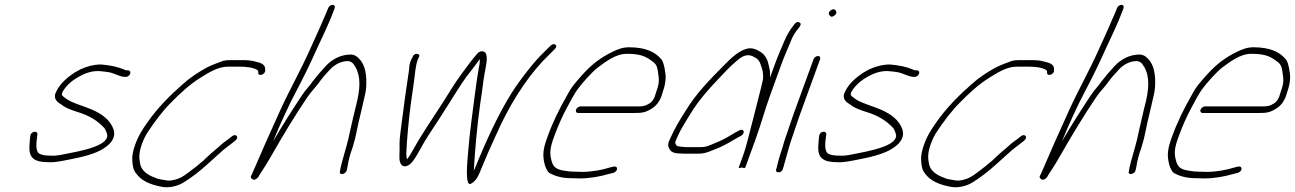

<svg xmlns="http://www.w3.org/2000/svg" viewBox="-20 -711 5342 792"><path d="M509.2 -421H502.2C498.9 -421 495.6 -422 492.3 -424C466.5 -435.2 434.9 -442 397 -445C366 -445 336.4 -436.3 311.7 -425L286.6 -411C259.9 -392.9 228.5 -367.8 212.9 -335C196 -305 215.7 -290.5 231.3 -281C248.3 -266.9 267.1 -259.7 297 -250C348.7 -234.7 383.1 -212.6 411.2 -182C414.4 -178.1 426.3 -152.7 421.4 -144C417.2 -132.3 408.8 -125.9 398.3 -119C365.3 -99 308.4 -87.3 265.8 -79C239 -73.8 214.5 -67.1 190.1 -69C170.5 -69 156.1 -70.6 144.7 -76C125.6 -84.3 129.5 -120.2 132.8 -145L134.5 -158C133.9 -173.5 108.2 -169.4 105.3 -152L103.6 -139C102.9 -129.7 102.1 -118.3 101.2 -105C99.8 -60.3 120.9 -42 179.3 -42C205.9 -40.2 233 -46.6 261.4 -52C308.5 -60.9 372.2 -74.6 408 -99C424.6 -109.6 440.7 -122.9 448 -143C452.1 -152.3 452.2 -163.7 448.4 -177C435.1 -216 401.1 -240.5 359.3 -259C328.4 -272.6 275.3 -286.6 252.6 -304C248.7 -307.1 233.3 -316.8 235.2 -322C235.7 -325.3 236.5 -328.3 237.5 -331C249.7 -354.1 274.4 -376.5 295.6 -389C322 -405 349.7 -418 386.1 -418C402 -416.6 415.5 -415.7 429.8 -413C450.4 -409.2 470.7 -396.1 491.4 -394H498.4C504.9 -392.6 514.5 -399.7 516.9 -406.5C519.9 -414.5 516 -419.8 509.2 -421Z M1073.9 -420 1073.8 -428C1072.9 -444.3 1056.9 -452.2 1037 -456C1017.7 -461.7 1003.8 -463 979.5 -463H928.5C918.5 -463 909.2 -462 900.4 -460C881.5 -452.8 851.7 -442.4 832.2 -432C797 -412.5 763.4 -390.6 733.1 -363C684.9 -321 630.3 -266.7 590.1 -209C568.2 -177.6 552.7 -155.9 537.7 -114.5C528.4 -89 524.4 -68.2 525.8 -49C526.6 -27 530.3 -7.8 542.8 6C563.3 34.2 598.1 50 644.5 59C674.1 65.9 711.1 57.7 736.7 42C769 22.6 806.9 -7.3 835 -33C856.8 -53.5 880.3 -72.8 901.8 -93C916.3 -104.7 926.1 -111.3 940.8 -123L950.7 -131C967.5 -144.3 954.1 -162.3 937.2 -149L927.3 -141C912.5 -129.1 900.3 -122.6 886.7 -109C864 -89.5 839.9 -69.5 818.5 -48C802.5 -34 776.4 -13.5 758 0C733.6 19 712.3 31.1 679.6 34C673 34 666.5 33.3 660.4 32C646.7 29.6 629.2 27.7 620 22C591.3 12.3 563.4 -6.2 558.4 -34C553.4 -56.5 551.9 -79.5 565 -115.5C573 -137.4 580.4 -153 591.5 -169C615.6 -206 651.9 -254.5 682.7 -285C722.2 -325.5 761.1 -361.8 807.1 -390.5C837.5 -409.5 878.5 -436 918.7 -436H969.7C996.3 -436 1024.3 -432.6 1040 -423C1046.3 -419.1 1045.1 -417.1 1045.2 -410C1046.1 -394 1074.7 -404 1073.9 -420Z M1333.4 -677 1331.2 -671C1326 -656.7 1320.5 -646.9 1312.6 -628C1294.5 -584.5 1281.3 -557.6 1258.2 -506C1217.8 -415.8 1176.4 -344.4 1136.9 -258C1095.8 -167.7 1056.5 -79.7 1019.1 8C1012.6 16.7 1013.2 23.3 1020.8 28C1030 36.1 1045.7 22.8 1050 11C1067.4 -15.5 1081.1 -36.3 1098.4 -67C1144 -146.7 1197.7 -236.6 1247.8 -310C1267 -337.5 1273.8 -341.3 1291.8 -365C1309.8 -389.9 1323.5 -405.4 1343.1 -426C1361.2 -444.8 1386.7 -459 1415.1 -459C1423.7 -459 1431.6 -453.7 1436.4 -449C1465.2 -412.1 1469.3 -365.5 1453.4 -295C1441.7 -250.2 1433.6 -210.6 1423.9 -170L1416.5 -136C1406.8 -96.6 1393.2 -55 1384.9 -19L1382.5 -4C1376.5 12.4 1406.5 9.9 1410.3 -9L1413.4 -23C1417.2 -48.8 1424.1 -74.5 1435.2 -105C1438.7 -116.3 1441.9 -128 1445 -140L1452.3 -174C1456.7 -198.6 1462.3 -218.7 1468.7 -246.5L1480.8 -299C1486.1 -319 1489.3 -336 1490.4 -350C1493.5 -398.8 1487.7 -444.1 1460.1 -470C1452.7 -478.3 1441.8 -486 1425.9 -486C1386 -486 1349.9 -466.4 1325.1 -440C1304.5 -418.2 1289.2 -399.9 1269.5 -375C1253.5 -351.1 1244.2 -346.1 1225.7 -318C1187.6 -261 1143.3 -190.9 1106.6 -128C1133.5 -194.2 1168.6 -271.9 1201.6 -334C1229.5 -386.6 1257.6 -443.8 1284.1 -503C1310.2 -559.8 1338.2 -616.1 1358.2 -671L1360.4 -677C1363.2 -684.7 1359.5 -691 1352 -691C1344.5 -691 1336.2 -684.7 1333.4 -677Z M1683 -478 1679.1 -470C1668 -450.4 1669.2 -440.9 1666.9 -420C1654.2 -337.7 1646.5 -278.7 1635.6 -194C1628.4 -139.8 1627.6 -131.4 1628.3 -97C1628.8 -71.9 1623.1 -46.4 1636.3 -31C1646.1 -19.9 1663.7 -25.4 1675.8 -38C1685.5 -48 1697.4 -66 1711.5 -92C1737.3 -140.6 1759.8 -170.8 1787.4 -214L1827 -276C1848.5 -309.8 1881.4 -363.5 1903 -393C1922 -417.8 1943.1 -444.2 1959 -467C1959.3 -462.3 1959.1 -456.3 1958.4 -449C1951.5 -412.8 1945.6 -373.2 1940.8 -336C1929.7 -250.6 1916.2 -156.5 1910.3 -75C1908.5 -50.7 1896.4 60.9 1922.4 47C1944.9 34.9 1953.7 14 1965.8 -16C1986.3 -66.7 1998.8 -94.4 2025.7 -153C2077.2 -269.9 2143.6 -378.3 2219.1 -459C2236 -477.1 2252.7 -491.7 2267.9 -508C2284.2 -523 2267 -537.4 2251.4 -523C2242.8 -513.9 2236.9 -508.6 2226.3 -498C2187 -462 2126.7 -384.2 2092.1 -330C2036.3 -242.6 1981.3 -121.3 1939.2 -17C1938 -13.7 1936.4 -10.3 1934.5 -7C1934.8 -7.7 1934.8 -8.7 1934.6 -10C1939.2 -91.8 1947.9 -188.9 1960.2 -278L1969.5 -342C1971.9 -363.3 1974.8 -383.5 1978 -402.5C1983.5 -434.5 1994.2 -474.5 1983.1 -492C1977.2 -501.2 1961.2 -503.5 1949.5 -490.5C1927.4 -465.9 1903.3 -432.5 1881.7 -403C1859 -373.3 1825.7 -317.7 1803.5 -283C1762.8 -219.2 1723.4 -164.1 1686.3 -97C1674.8 -76.3 1665.9 -62 1659.7 -54C1655.9 -62.7 1656.1 -67.4 1656.1 -80C1657.5 -125.9 1666.4 -221.3 1673.8 -277L1681.5 -331C1684 -349 1686.4 -366.2 1688.7 -382.5C1692.7 -410.8 1693.4 -438.1 1703.6 -466L1707.9 -475C1717.1 -491.4 1689.1 -494.7 1683 -478Z M2364.2 -245H2600.2C2627.6 -245 2642 -247 2665 -261C2685.8 -272.7 2700 -291.3 2708.3 -314C2710.2 -319.3 2712.4 -326.3 2714.9 -335C2722.1 -354.8 2725.1 -374 2725.8 -389.5C2726.6 -408.5 2718.5 -453.7 2709.2 -465C2683 -497.1 2643 -516 2573.8 -516C2548.8 -516 2526.9 -507.4 2505.9 -497C2458.2 -473.5 2423.8 -448 2384.4 -405C2353.5 -369.9 2338.6 -355 2317.7 -315C2287.5 -262.4 2260.9 -208.6 2238.1 -146C2218.9 -93.2 2218 -70.8 2226.4 -34C2231.4 -16.7 2237.7 -4.7 2245.3 2C2267.7 14.6 2296.2 24 2335.3 24C2347.7 24.7 2359.9 25 2371.9 25C2413.9 25 2458.1 16.6 2493.8 6L2510.3 2C2530 -4.9 2530.6 -27 2511.7 -24L2495.3 -20C2462.4 -9.6 2420.1 -2 2381.7 -2C2369.7 -2 2357.8 -2.3 2346.1 -3C2334.8 -3 2324.1 -4 2314.2 -6C2276.8 -10.9 2262.5 -19.1 2254.8 -49C2246.5 -79.4 2248.8 -101.2 2265.3 -146.5C2280.6 -188.5 2298.8 -230.3 2318.5 -266.5C2332.1 -291.5 2350 -327.2 2366.7 -348C2381.7 -369 2424.2 -415.7 2443.9 -431C2476.7 -455.1 2519 -489 2565 -489C2612.7 -489 2636.7 -482 2662.1 -464.5C2683.7 -449.5 2690.1 -444.1 2694 -415C2698.1 -384.9 2701.7 -372.8 2687.9 -335C2685.4 -326.3 2683.2 -319.3 2681.3 -314C2676.8 -301.7 2669.4 -289.6 2657 -283C2641 -273.3 2630.6 -272 2610 -272H2374C2367.1 -272 2358.6 -265.5 2356.1 -258.5C2353.5 -251.5 2357.3 -245 2364.2 -245Z M3158.6 -323 3203.3 -446C3216.2 -481.4 3227.6 -505.7 3240.5 -537C3247.5 -556.4 3254.9 -568.4 3263.6 -581.5C3271.6 -593.4 3292.3 -610.8 3277.6 -618.5C3270.6 -622.2 3264 -620 3257.8 -612C3240.3 -590 3227.4 -570.7 3214.2 -539C3201.1 -507.2 3189.6 -482.4 3176.3 -446L3156 -390C3158.9 -418.1 3151.9 -437.5 3146.7 -458C3140.9 -474.7 3132.2 -486.7 3118.5 -496C3104.8 -504.4 3083.9 -517.6 3057.3 -509C3024.1 -499.2 2992.6 -468.4 2966.9 -442C2911.1 -386 2850.4 -325 2806.4 -251C2783.5 -215.5 2762.9 -180.6 2746.1 -143C2734 -119.6 2733.5 -109.3 2741.9 -96C2752.2 -77.2 2771.1 -78.6 2804 -77H2859C2884.4 -77 2897.5 -82.4 2919.1 -91L2948.5 -103C2975.3 -115.2 2996 -127.6 3022.1 -143L3037 -151C3055.6 -161.7 3048.8 -183.6 3029 -173L3014.1 -165C2989.1 -150.3 2970.3 -138 2944.2 -127L2915.9 -115C2898.9 -107.8 2888.8 -104 2868.9 -104H2813.9C2793.9 -105.1 2787.6 -105.6 2774.3 -108C2771 -109.3 2764.6 -119.1 2765.1 -124C2781.6 -169.3 2805.8 -204.6 2830.2 -245C2862.3 -297.3 2904.7 -345 2944.9 -387C2969.4 -412.7 2991.9 -437.5 3016.7 -458C3037.8 -476.7 3057.5 -489.6 3082.7 -480L3097.8 -472C3108.2 -465.6 3114.8 -455.8 3118.2 -443C3124.9 -425.7 3130 -407.8 3127 -382C3123.9 -364.1 3092.8 -245.2 3085.3 -215C3071.8 -165.8 3061.5 -114 3042.9 -63L3027.3 -20C3026.3 -17.3 3030.6 -17.3 3040.3 -20C3048.6 -17.3 3053.3 -17.3 3054.3 -20L3096.9 -137C3120.3 -201.5 3134.5 -256.8 3158.6 -323Z M3335.6 -466 3251.5 -235C3241.8 -208.3 3231.1 -173.3 3221.9 -148C3217.5 -136 3213.3 -122.7 3209.3 -108C3199.7 -77.7 3189.3 -46.3 3183.9 -19L3181.4 -12C3177.8 6.1 3206.5 2 3209.1 -14L3211.6 -21C3212.7 -25.7 3214.7 -33 3217.6 -43C3227.2 -75 3236.4 -113.7 3248.9 -148C3258.4 -174.2 3268.5 -207.4 3278.5 -235L3362.6 -466C3365.4 -473.7 3361.7 -480 3354.2 -480C3346.7 -480 3338.4 -473.7 3335.6 -466ZM3400.6 -650C3404.6 -643.6 3409 -637.8 3421.3 -646.5C3433.5 -655.1 3430.6 -662.5 3426.5 -669C3417.8 -680.7 3391.4 -662.3 3400.6 -650Z M3763.2 -421H3756.2C3752.9 -421 3749.6 -422 3746.3 -424C3720.5 -435.2 3688.9 -442 3651 -445C3620 -445 3590.4 -436.3 3565.7 -425L3540.6 -411C3513.9 -392.9 3482.5 -367.8 3466.9 -335C3450 -305 3469.7 -290.5 3485.3 -281C3502.3 -266.9 3521.1 -259.7 3551 -250C3602.7 -234.7 3637.1 -212.6 3665.2 -182C3668.4 -178.1 3680.3 -152.7 3675.4 -144C3671.2 -132.3 3662.8 -125.9 3652.3 -119C3619.3 -99 3562.4 -87.3 3519.8 -79C3493 -73.8 3468.5 -67.1 3444.1 -69C3424.5 -69 3410.1 -70.6 3398.7 -76C3379.6 -84.3 3383.5 -120.2 3386.8 -145L3388.5 -158C3387.9 -173.5 3362.2 -169.4 3359.3 -152L3357.6 -139C3356.9 -129.7 3356.1 -118.3 3355.2 -105C3353.8 -60.3 3374.9 -42 3433.3 -42C3459.9 -40.2 3487 -46.6 3515.4 -52C3562.5 -60.9 3626.2 -74.6 3662 -99C3678.6 -109.6 3694.7 -122.9 3702 -143C3706.1 -152.3 3706.2 -163.7 3702.4 -177C3689.1 -216 3655.1 -240.5 3613.3 -259C3582.4 -272.6 3529.3 -286.6 3506.6 -304C3502.7 -307.1 3487.3 -316.8 3489.2 -322C3489.7 -325.3 3490.5 -328.3 3491.5 -331C3503.7 -354.1 3528.4 -376.5 3549.6 -389C3576 -405 3603.7 -418 3640.1 -418C3656 -416.6 3669.5 -415.7 3683.8 -413C3704.4 -409.2 3724.7 -396.1 3745.4 -394H3752.4C3758.9 -392.6 3768.5 -399.7 3770.9 -406.5C3773.9 -414.5 3770 -419.8 3763.2 -421Z M4327.9 -420 4327.8 -428C4326.9 -444.3 4310.9 -452.2 4291 -456C4271.7 -461.7 4257.8 -463 4233.5 -463H4182.5C4172.5 -463 4163.2 -462 4154.4 -460C4135.5 -452.8 4105.7 -442.4 4086.2 -432C4051 -412.5 4017.4 -390.6 3987.1 -363C3938.9 -321 3884.3 -266.7 3844.1 -209C3822.2 -177.6 3806.7 -155.9 3791.7 -114.5C3782.4 -89 3778.4 -68.2 3779.8 -49C3780.6 -27 3784.3 -7.8 3796.8 6C3817.3 34.2 3852.1 50 3898.5 59C3928.1 65.9 3965.1 57.7 3990.7 42C4023 22.6 4060.9 -7.3 4089 -33C4110.8 -53.5 4134.3 -72.8 4155.8 -93C4170.3 -104.7 4180.1 -111.3 4194.8 -123L4204.7 -131C4221.5 -144.3 4208.1 -162.3 4191.2 -149L4181.3 -141C4166.5 -129.1 4154.3 -122.6 4140.7 -109C4118 -89.5 4093.9 -69.5 4072.5 -48C4056.5 -34 4030.4 -13.5 4012 0C3987.6 19 3966.3 31.1 3933.6 34C3927 34 3920.5 33.3 3914.4 32C3900.7 29.6 3883.2 27.7 3874 22C3845.3 12.3 3817.4 -6.2 3812.4 -34C3807.4 -56.5 3805.9 -79.5 3819 -115.5C3827 -137.4 3834.4 -153 3845.5 -169C3869.6 -206 3905.9 -254.5 3936.7 -285C3976.2 -325.5 4015.1 -361.8 4061.1 -390.5C4091.5 -409.5 4132.5 -436 4172.7 -436H4223.7C4250.3 -436 4278.3 -432.6 4294 -423C4300.3 -419.1 4299.1 -417.1 4299.2 -410C4300.1 -394 4328.7 -404 4327.9 -420Z M4587.4 -677 4585.2 -671C4580 -656.7 4574.5 -646.9 4566.6 -628C4548.5 -584.5 4535.3 -557.6 4512.2 -506C4471.8 -415.8 4430.4 -344.4 4390.9 -258C4349.8 -167.7 4310.5 -79.7 4273.1 8C4266.6 16.7 4267.2 23.3 4274.8 28C4284 36.1 4299.7 22.8 4304 11C4321.4 -15.5 4335.1 -36.3 4352.4 -67C4398 -146.7 4451.7 -236.6 4501.8 -310C4521 -337.5 4527.8 -341.3 4545.8 -365C4563.8 -389.9 4577.5 -405.4 4597.1 -426C4615.2 -444.8 4640.7 -459 4669.1 -459C4677.7 -459 4685.6 -453.7 4690.4 -449C4719.2 -412.1 4723.3 -365.5 4707.4 -295C4695.7 -250.2 4687.6 -210.6 4677.9 -170L4670.5 -136C4660.8 -96.6 4647.2 -55 4638.9 -19L4636.5 -4C4630.5 12.4 4660.5 9.9 4664.3 -9L4667.4 -23C4671.2 -48.8 4678.1 -74.5 4689.2 -105C4692.7 -116.3 4695.9 -128 4699 -140L4706.3 -174C4710.7 -198.6 4716.3 -218.7 4722.7 -246.5L4734.8 -299C4740.1 -319 4743.3 -336 4744.4 -350C4747.5 -398.8 4741.7 -444.1 4714.1 -470C4706.7 -478.3 4695.8 -486 4679.9 -486C4640 -486 4603.9 -466.4 4579.1 -440C4558.5 -418.2 4543.2 -399.9 4523.5 -375C4507.5 -351.1 4498.2 -346.1 4479.7 -318C4441.6 -261 4397.3 -190.9 4360.6 -128C4387.5 -194.2 4422.6 -271.9 4455.6 -334C4483.5 -386.6 4511.6 -443.8 4538.1 -503C4564.2 -559.8 4592.2 -616.1 4612.2 -671L4614.4 -677C4617.2 -684.7 4613.5 -691 4606 -691C4598.5 -691 4590.2 -684.7 4587.4 -677Z M4940.2 -245H5176.2C5203.6 -245 5218 -247 5241 -261C5261.8 -272.7 5276 -291.3 5284.3 -314C5286.2 -319.3 5288.4 -326.3 5290.9 -335C5298.1 -354.8 5301.1 -374 5301.8 -389.5C5302.6 -408.5 5294.5 -453.7 5285.2 -465C5259 -497.1 5219 -516 5149.8 -516C5124.8 -516 5102.9 -507.4 5081.9 -497C5034.2 -473.5 4999.8 -448 4960.4 -405C4929.5 -369.9 4914.6 -355 4893.7 -315C4863.5 -262.4 4836.9 -208.6 4814.1 -146C4794.9 -93.2 4794 -70.8 4802.4 -34C4807.4 -16.7 4813.7 -4.7 4821.3 2C4843.7 14.6 4872.2 24 4911.3 24C4923.7 24.7 4935.9 25 4947.9 25C4989.9 25 5034.1 16.6 5069.8 6L5086.3 2C5106 -4.9 5106.6 -27 5087.7 -24L5071.3 -20C5038.4 -9.6 4996.1 -2 4957.7 -2C4945.7 -2 4933.8 -2.3 4922.1 -3C4910.8 -3 4900.1 -4 4890.2 -6C4852.8 -10.9 4838.5 -19.1 4830.8 -49C4822.5 -79.4 4824.8 -101.2 4841.3 -146.5C4856.6 -188.5 4874.8 -230.3 4894.5 -266.5C4908.1 -291.5 4926 -327.2 4942.7 -348C4957.7 -369 5000.2 -415.7 5019.9 -431C5052.7 -455.1 5095 -489 5141 -489C5188.7 -489 5212.7 -482 5238.1 -464.5C5259.7 -449.5 5266.1 -444.1 5270 -415C5274.1 -384.9 5277.7 -372.8 5263.9 -335C5261.4 -326.3 5259.2 -319.3 5257.3 -314C5252.8 -301.7 5245.4 -289.6 5233 -283C5217 -273.3 5206.6 -272 5186 -272H4950C4943.1 -272 4934.6 -265.5 4932.1 -258.5C4929.5 -251.5 4933.3 -245 4940.2 -245Z"/></svg>

Font: Take Off
Style: Drunk
Weight: 400
Foundry: Cannot Into Space Fonts
Version: Version 0.89